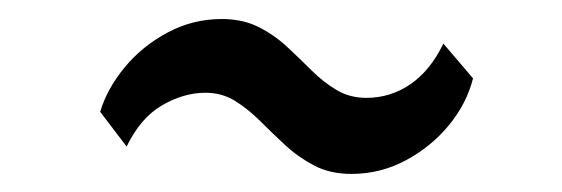

<svg xmlns="http://www.w3.org/2000/svg" viewBox="-20 -422 606 207"><path d="M359 -234.5Q336 -234.5 318.8 -243.5Q301.5 -252.5 287.5 -265.5Q273.5 -278.5 260.8 -291.2Q248 -304 233.8 -313Q219.5 -322 201.5 -322Q178 -322 154.8 -308.5Q131.5 -295 116.5 -264L88 -301.5Q95.5 -326.5 114.5 -349.5Q133.5 -372.5 160.8 -387Q188 -401.5 219 -401.5Q241.5 -401.5 258.5 -393Q275.5 -384.5 289.2 -371.8Q303 -359 315.8 -346.2Q328.5 -333.5 342.8 -325Q357 -316.5 375 -316.5Q401 -316.5 422.5 -331.2Q444 -346 458 -375L490 -337.5Q483 -310 463.8 -286.8Q444.5 -263.5 417.2 -249Q390 -234.5 359 -234.5Z"/></svg>

Font: Merriweather 24pt SemiCondensed
Style: Italic
Weight: 400
Width: 4
Italic angle: -7.8°
Designer: Eben Sorkin
Foundry: Eben Sorkin
Version: Version 2.101